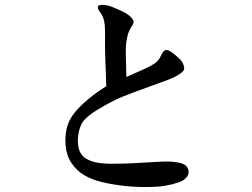

<svg xmlns="http://www.w3.org/2000/svg" viewBox="-20 -731 1040 793"><path d="M419 -375Q416 -453 414.5 -501Q413 -549 414 -588Q414 -627 410 -645Q406 -663 396.5 -676Q387 -689 385 -695Q383 -701 386 -706Q389 -711 402 -711Q422 -711 445.5 -701.5Q469 -692 487.5 -683Q506 -674 519 -662Q532 -650 532 -639Q532 -635 520 -615.5Q508 -596 504 -570Q498 -545 500 -490L502 -413Q524 -423 535.5 -428Q547 -433 574 -445Q601 -457 616 -467Q631 -477 639 -490L652 -515Q658 -522 665 -524.5Q672 -527 691 -514Q709 -500 721 -488.5Q733 -477 737.5 -464Q742 -451 740 -443Q737 -436 724 -426.5Q711 -417 691.5 -408.5Q672 -400 599 -374Q526 -348 484.5 -331Q443 -314 385.5 -279.5Q328 -245 315 -215.5Q302 -186 301.5 -150.5Q301 -115 316.5 -93.5Q332 -72 367 -62.5Q402 -53 467 -55Q494 -55 532.5 -57Q571 -59 611 -61.5Q651 -64 670 -64Q692 -64 715 -60Q738 -56 748 -46.5Q758 -37 759 -22.5Q760 -8 747 5Q737 16 714 23.5Q691 31 668 35Q645 40 609 41Q553 43 500 37.5Q447 32 403 21.5Q359 11 327 -8Q295 -27 274 -59.5Q253 -92 250.5 -137Q248 -182 260 -216Q273 -253 309 -289Q344 -324 387 -354L419 -375Z"/></svg>

Font: ChillKai
Style: Regular
Weight: 400
Designer: ChillType
Foundry: 寒蝉字型
Version: Version 2.000